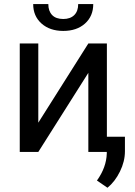

<svg xmlns="http://www.w3.org/2000/svg" viewBox="-20 -740 656 935"><path d="M410.2 -528.3H500.5V0H410.2V-385.3L166.5 0H76.2V-528.3H166.5V-142.6ZM434.1 -720.2Q434.1 -661.1 393.8 -625.2Q353.5 -589.4 288.1 -589.4Q222.7 -589.4 182.1 -625.5Q141.6 -661.6 141.6 -720.2H215.3Q215.3 -686 233.9 -666.7Q252.4 -647.5 288.1 -647.5Q322.3 -647.5 341.6 -666.5Q360.8 -685.5 360.8 -720.2ZM503.4 174.3 452.1 139.2Q498 75.2 500 7.3V-74.2H588.4V-3.4Q588.4 45.9 564.2 95.2Q540 144.5 503.4 174.3Z"/></svg>

Font: MAUL
Style: Regular
Weight: 400
Designer: MAUL
Version: Version 1.0; 2020; ttfautohint (v1.8.3)